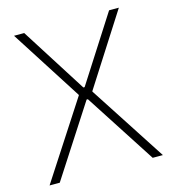

<svg xmlns="http://www.w3.org/2000/svg" viewBox="-105 -787 787 874"><g transform="rotate(-15 288.0 -350.0)"><path d="M21 0H69L285 -334H291L507 0H555L320 -362V-364L535 -700H489L291 -391H285L89 -700H41L256 -364V-362Z"/></g></svg>

Font: Fixel Text ExtraLight
Style: Regular
Weight: 200
Width: 4
Designer: AlfaBravo + MacPaw
Foundry: Kyrylo Tkachov, Marchela Mozhyna, Serhii Makarenko, Maria Weinstein, Zakhar Kryvoshyya
Version: Version 1.211